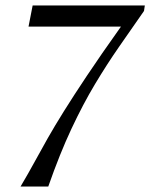

<svg xmlns="http://www.w3.org/2000/svg" viewBox="-20 -680 548 700"><path d="M55 0Q84 -49 106.5 -90.5Q129 -132 154 -176Q179 -220 213 -274.5Q247 -329 297 -404Q347 -479 421 -583H84L99 -660H508L505 -640Q459 -574 414.5 -510Q370 -446 326.5 -373.5Q283 -301 240.5 -210.5Q198 -120 156 0Z"/></svg>

Font: Spectral
Style: Italic
Weight: 400
Italic angle: -10°
Designer: Jean-Baptiste Levee
Foundry: Production Type
Version: Version 2.001